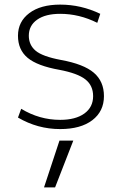

<svg xmlns="http://www.w3.org/2000/svg" viewBox="-20 -550 529 833"><path d="M171 263 238 60H298L219 263ZM241 -530Q332 -530 415 -490L402 -451Q324 -490 241 -490Q177 -490 141 -464.5Q105 -439 105 -395Q105 -355 134.5 -330Q164 -305 244 -290Q343 -272 387 -234.5Q431 -197 431 -133Q431 -67 380.5 -28.5Q330 10 241 10Q143 10 58 -40L72 -78Q151 -30 241 -30Q308 -30 346 -57.5Q384 -85 384 -133Q384 -179 350.5 -205.5Q317 -232 238 -247Q142 -264 100 -299Q58 -334 58 -395Q58 -456 107 -493Q156 -530 241 -530Z"/></svg>

Font: Mplus 1p Light
Style: Regular
Weight: 300
Version: Version 1.061